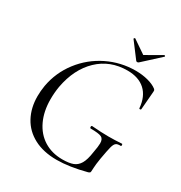

<svg xmlns="http://www.w3.org/2000/svg" viewBox="-186 -921 1002 1065"><g transform="rotate(30 315.5 -389.0)"><path d="M62 -241Q62 -274 68 -310Q85 -404 142.5 -478.5Q200 -553 284.5 -594.5Q369 -636 464 -636Q506 -636 542.5 -626.5Q579 -617 601 -600Q606 -595 606.5 -591.5Q607 -588 606.5 -583.5Q606 -579 606 -577L597 -466Q596 -462 590.5 -462Q585 -462 585 -466Q579 -538 537.5 -576Q496 -614 424 -614Q313 -614 238 -542Q163 -470 140 -346Q133 -305 133 -263Q133 -186 160.5 -127.5Q188 -69 238.5 -37.5Q289 -6 356 -6Q399 -6 424 -15.5Q449 -25 464 -50.5Q479 -76 486 -126Q494 -168 494 -188Q494 -216 476.5 -224.5Q459 -233 407 -233Q405 -233 403.5 -235.5Q402 -238 402 -241Q402 -244 403.5 -246.5Q405 -249 407 -249Q472 -244 514 -244Q555 -244 600 -247Q603 -247 603.5 -240Q604 -233 600 -233Q579 -234 569.5 -226.5Q560 -219 554 -196Q548 -173 538 -116Q531 -72 530.5 -54Q530 -36 529 -28Q528 -22 526 -20.5Q524 -19 517 -16Q410 12 330 12Q245 12 184.5 -20Q124 -52 93 -109.5Q62 -167 62 -241ZM364 -784Q364 -786 367 -788.5Q370 -791 371 -790L456 -732L557 -790H559Q562 -790 563.5 -787.5Q565 -785 563 -783L456 -685Q452 -681 446 -681Q441 -681 438 -685L364 -783Z"/></g></svg>

Font: Cormorant Garamond
Style: Italic
Weight: 400
Italic angle: -10°
Designer: Christian Thalmann (Catharsis Fonts)
Foundry: Catharsis Fonts
Version: Version 4.000